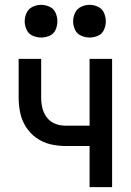

<svg xmlns="http://www.w3.org/2000/svg" viewBox="-20 -773 540 793"><path d="M150 -618Q168 -618 185 -625.5Q202 -633 209.5 -650Q217 -667 217 -685Q217 -703 209.5 -720Q202 -737 185 -745Q168 -753 150 -753Q132 -753 115 -745Q98 -737 90 -720Q82 -703 82 -685Q82 -667 90 -650Q98 -633 115 -625.5Q132 -618 150 -618ZM350 -618Q368 -618 385 -625.5Q402 -633 409.5 -650Q417 -667 417 -685Q417 -703 409.5 -720Q402 -737 385 -745Q368 -753 350 -753Q332 -753 315 -745Q298 -737 290 -720Q282 -703 282 -685Q282 -667 290 -650Q298 -633 315 -625.5Q332 -618 350 -618ZM350 0H443V-530H350V-254H250Q228 -254 207.5 -262Q187 -270 173.5 -288Q160 -306 155 -327Q150 -348 150 -370V-530H57V-370Q57 -338 63.5 -307Q70 -276 87 -249Q104 -222 130 -203.5Q156 -185 187 -177.5Q218 -170 250 -170H350Z"/></svg>

Font: Iosevka SS08 Medium
Style: Regular
Weight: 500
Monospace: yes
Designer: Belleve Invis
Foundry: Belleve Invis
Version: Version 3.4.3; ttfautohint (v1.8.3)